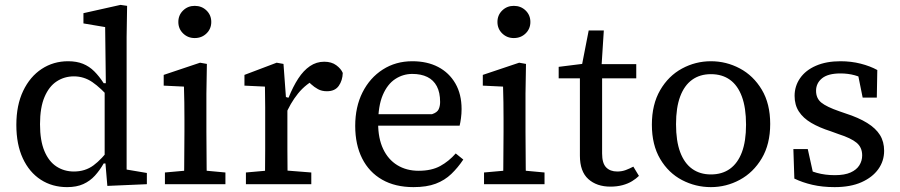

<svg xmlns="http://www.w3.org/2000/svg" viewBox="-20 -755 3689 787"><path d="M255 12Q194 12 147 -18.5Q100 -49 73.5 -106Q47 -163 47 -243Q47 -324 75 -382.5Q103 -441 151 -472.5Q199 -504 259 -504Q294 -504 320 -493.5Q346 -483 366.5 -462.5Q387 -442 405 -414H441L436 -346Q393 -395 358.5 -418.5Q324 -442 283 -442Q244 -442 212.5 -421.5Q181 -401 162.5 -357.5Q144 -314 144 -246Q144 -179 162 -136Q180 -93 211.5 -72.5Q243 -52 283 -52Q329 -52 363 -77Q397 -102 435 -153L439 -85H405Q389 -57 369 -35Q349 -13 321.5 -0.5Q294 12 255 12ZM420 7 411 -100 409 -101V-393L414 -400L411 -644L322 -659V-701L474 -735L501 -731L499 -604V-60L582 -46V0Z M656 0V-48L768 -58H796L904 -48V0ZM734 0Q735 -30 735 -67Q735 -104 735.5 -143Q736 -182 736 -215V-267Q736 -305 735.5 -336Q735 -367 734 -400L651 -404V-448L800 -498L828 -493L826 -371V-215Q826 -182 826.5 -143Q827 -104 827 -67Q827 -30 828 0ZM778 -599Q750 -599 730.5 -618Q711 -637 711 -665Q711 -693 730.5 -712Q750 -731 778 -731Q807 -731 826.5 -712Q846 -693 846 -665Q846 -637 826.5 -618Q807 -599 778 -599Z M988 0V-48L1101 -58H1129L1256 -48V0ZM1066 0Q1066 -30 1066.5 -67Q1067 -104 1067 -143V-215V-267Q1067 -267 1067 -315Q1067 -337 1066.5 -357.5Q1066 -378 1066 -400L982 -404V-448L1114 -498L1142 -493L1152 -357L1158 -356V-215V-143Q1158 -104 1158.5 -67Q1159 -30 1159 0ZM1149 -281 1141 -355H1163Q1181 -400 1202.5 -433Q1224 -466 1250.5 -484Q1277 -502 1309 -502Q1339 -502 1358.5 -487.5Q1378 -473 1385 -456Q1384 -425 1368.5 -403Q1353 -381 1320 -381Q1299 -381 1283.5 -389.5Q1268 -398 1255 -410L1232 -432L1284 -436Q1234 -412 1201.5 -371.5Q1169 -331 1149 -281Z M1675 12Q1600 12 1546.5 -18.5Q1493 -49 1464.5 -105.5Q1436 -162 1436 -239Q1436 -317 1466 -376.5Q1496 -436 1549 -470Q1602 -504 1670 -504Q1731 -504 1776 -480.5Q1821 -457 1846.5 -413Q1872 -369 1872 -308Q1872 -289 1869.5 -270.5Q1867 -252 1864 -240H1489V-287H1751Q1772 -294 1778 -307Q1784 -320 1784 -337Q1784 -376 1770.5 -401.5Q1757 -427 1731.5 -439.5Q1706 -452 1670 -452Q1632 -452 1600 -431Q1568 -410 1549 -365.5Q1530 -321 1530 -249Q1530 -188 1550.5 -144.5Q1571 -101 1608.5 -78Q1646 -55 1696 -55Q1749 -55 1784.5 -74.5Q1820 -94 1848 -126L1879 -101Q1857 -68 1830 -42Q1803 -16 1766 -2Q1729 12 1675 12Z M1964 0V-48L2076 -58H2104L2212 -48V0ZM2042 0Q2043 -30 2043 -67Q2043 -104 2043.5 -143Q2044 -182 2044 -215V-267Q2044 -305 2043.5 -336Q2043 -367 2042 -400L1959 -404V-448L2108 -498L2136 -493L2134 -371V-215Q2134 -182 2134.5 -143Q2135 -104 2135 -67Q2135 -30 2136 0ZM2086 -599Q2058 -599 2038.5 -618Q2019 -637 2019 -665Q2019 -693 2038.5 -712Q2058 -731 2086 -731Q2115 -731 2134.5 -712Q2154 -693 2154 -665Q2154 -637 2134.5 -618Q2115 -599 2086 -599Z M2404 -434V-492H2588V-434ZM2482 10Q2426 10 2391.5 -21Q2357 -52 2357 -117Q2357 -117 2357 -152V-193V-434H2270V-481L2398 -497L2361 -466L2393 -630H2455L2444 -458L2448 -448V-126Q2448 -86 2464.5 -69Q2481 -52 2510 -52Q2529 -52 2545 -58Q2561 -64 2576 -72L2599 -34Q2588 -23 2571 -12.5Q2554 -2 2531.5 4Q2509 10 2482 10Z M2894 12Q2831 12 2775.5 -17Q2720 -46 2686 -103.5Q2652 -161 2652 -244Q2652 -327 2686 -385.5Q2720 -444 2775.5 -474Q2831 -504 2894 -504Q2957 -504 3012.5 -474.5Q3068 -445 3102.5 -387.5Q3137 -330 3137 -247Q3137 -164 3102.5 -106Q3068 -48 3012.5 -18Q2957 12 2894 12ZM2894 -40Q2940 -40 2972 -63Q3004 -86 3021 -131Q3038 -176 3038 -244Q3038 -313 3021 -359Q3004 -405 2972 -428Q2940 -451 2894 -451Q2849 -451 2817 -428Q2785 -405 2768 -359.5Q2751 -314 2751 -246Q2751 -177 2768 -131.5Q2785 -86 2817 -63Q2849 -40 2894 -40Z M3401 12Q3351 12 3310 2.5Q3269 -7 3236 -23L3232 -144H3291L3318 -22H3270V-72Q3294 -56 3328 -46.5Q3362 -37 3402 -37Q3442 -37 3466.5 -48Q3491 -59 3502.5 -77.5Q3514 -96 3514 -118Q3514 -151 3491 -170Q3468 -189 3418 -205L3385 -217Q3338 -232 3305 -251.5Q3272 -271 3254.5 -298Q3237 -325 3237 -362Q3237 -402 3259.5 -434.5Q3282 -467 3324.5 -485.5Q3367 -504 3425 -504Q3469 -504 3508 -494Q3547 -484 3576 -468L3574 -355H3516L3494 -464H3535V-423Q3511 -439 3483.5 -446.5Q3456 -454 3425 -454Q3374 -454 3349.5 -434Q3325 -414 3325 -383Q3325 -352 3346.5 -334.5Q3368 -317 3420 -299L3446 -290Q3499 -273 3534.5 -251Q3570 -229 3587 -201.5Q3604 -174 3604 -137Q3604 -95 3580 -61.5Q3556 -28 3511 -8Q3466 12 3401 12Z"/></svg>

Font: myMathFont
Style: Regular
Weight: 400
Designer: Ross Mills, John Hudson & Paul Hanslow, Tiro Typeworks Ltd; with prior portions MicroPress Inc., and Coen Hoffman. Math 
Foundry: Tiro Typeworks Ltd
Version: Version 2.13 b171